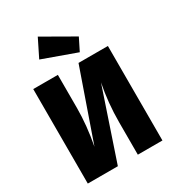

<svg xmlns="http://www.w3.org/2000/svg" viewBox="-226 -1097 1109 1223"><g transform="rotate(-30 328.5 -485.0)"><path d="M246 -970 473 -840 428 -750 181 -839ZM603 -695V0H422V-236Q422 -381 449 -516L275 0H54V-695H235V-452Q235 -325 208 -182L387 -695Z"/></g></svg>

Font: FiraGO ExtraBold
Style: Regular
Weight: 800
Designer: bBox Type
Foundry: bBox Type GmbH
Version: Version 1.001;PS 001.001;hotconv 1.0.88;makeotf.lib2.5.64775